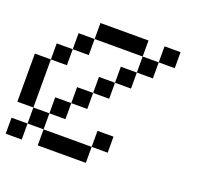

<svg xmlns="http://www.w3.org/2000/svg" viewBox="-110 -740 912 866"><g transform="rotate(20 346.0 -307.5)"><path d="M538.5 -538.5V-615.4H615.4V-538.5ZM384.6 -384.6V-461.5H461.5V-384.6ZM307.7 -307.7V-384.6H384.6V-307.7ZM230.8 -230.8V-307.7H307.7V-230.8ZM153.8 -153.8V-230.8H230.8V-153.8ZM76.9 -76.9V0H0V-76.9ZM153.8 0V-76.9H384.6V0ZM76.9 -76.9V-153.8H153.8V-76.9ZM384.6 -76.9V-153.8H461.5V-76.9ZM0 -153.8V-384.6H76.9V-153.8ZM76.9 -384.6V-461.5H153.8V-384.6ZM153.8 -461.5V-538.5H230.8V-461.5ZM461.5 -461.5V-538.5H538.5V-461.5ZM230.8 -538.5V-615.4H461.5V-538.5Z"/></g></svg>

Font: Mintsoda - Lime Green 13x16
Style: Regular
Weight: 400
Designer: Mintsoda-15
Version: Version 1.0